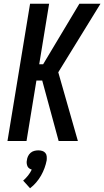

<svg xmlns="http://www.w3.org/2000/svg" viewBox="-20 -755 558 1028"><path d="M20 0 141 -735H243L190 -411H211L405 -735H518L292 -368L397 0H294L206 -324H175L122 0ZM141 253 104 212Q118 200 130 185Q142 170 150 153Q143 151 136.5 146.5Q130 142 127 135Q124 128 123 119.5Q122 111 124 103Q125 92 130 81.5Q135 71 143.5 63.5Q152 56 163 53Q174 50 185 50Q196 50 206 53Q216 56 222.5 63.5Q229 71 230 81.5Q231 92 230 103Q226 124 218.5 144.5Q211 165 200 184.5Q189 204 174 221.5Q159 239 141 253Z"/></svg>

Font: Iosevka SS18 Semibold
Style: Italic
Weight: 600
Italic angle: -9°
Monospace: yes
Designer: Belleve Invis
Foundry: Belleve Invis
Version: Version 25.1.1; ttfautohint (v1.8.4)